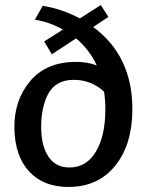

<svg xmlns="http://www.w3.org/2000/svg" viewBox="-20 -725 581 760"><path d="M504 -293Q504 -153 436 -69Q368 15 251 15Q152 15 95.5 -46Q39 -107 37 -217Q35 -327 99 -403.5Q163 -480 281 -480Q327 -480 363 -466Q334 -529 281 -573L185 -510L155 -561L229 -608Q176 -638 118 -647L149 -702Q225 -690 296 -652L379 -705L409 -658L349 -618Q504 -504 504 -293ZM255 -62Q322 -62 359.5 -124.5Q397 -187 397 -293Q397 -327 392 -362Q341 -409 272 -409Q199 -409 169 -350Q143 -298 143 -222.5Q143 -147 172 -104.5Q201 -62 255 -62Z"/></svg>

Font: Karma SemiBold
Style: Regular
Weight: 600
Designer: Joana Correia
Foundry: Indian Type Foundry
Version: Version 1.202;PS 1.0;hotconv 1.0.78;makeotf.lib2.5.61930; tt